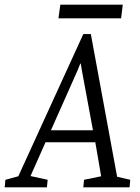

<svg xmlns="http://www.w3.org/2000/svg" viewBox="-67 -798 595 818"><path d="M-47 0 -44 -32 11 -47 288 -653H320L432 -45L488 -32L485 0H288L291 -32L364 -47L339 -192H127L63 -48L136 -32L133 0ZM150 -243H329L282 -497L277 -527H275L263 -497ZM182 -720 190 -778H456L449 -720Z"/></svg>

Font: Faustina Light
Style: Italic
Weight: 300
Italic angle: -8°
Designer: Alfonso Garcia
Foundry: http://www.omnibus-type.com
Version: Version 1.200